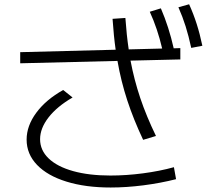

<svg xmlns="http://www.w3.org/2000/svg" viewBox="-20 -834 978 877"><path d="M101.6 -196.3Q101.6 -259.3 145.8 -319.1Q189.9 -378.9 268.6 -422.9L311.5 -388.7Q240.7 -347.7 201.9 -297.9Q163.1 -248 163.1 -198.2Q163.1 -147.9 202.1 -110.4Q241.2 -72.8 314 -52.5Q386.7 -32.2 484.4 -32.2Q556.2 -32.2 632.6 -42.2Q709 -52.2 774.4 -70.3L784.2 -15.6Q713.4 2.4 635 12.5Q556.6 22.5 485.4 22.5Q370.6 22.5 283.7 -4.4Q196.8 -31.2 149.2 -80.8Q101.6 -130.4 101.6 -196.3ZM516.6 -555.7 72.3 -544.9V-595.7L508.3 -606.9Q499.5 -668.5 494.1 -748L552.7 -752Q558.1 -674.3 567.9 -608.4L720.7 -612.3Q699.2 -704.1 664.1 -780.3L714.8 -795.9Q751.5 -710.9 773.4 -613.3L803.7 -614.3V-562.5L576.2 -557.1Q592.8 -469.2 620.6 -386.5Q648.4 -303.7 692.4 -212.9L633.8 -195.3Q589.8 -288.6 561.3 -375.7Q532.7 -462.9 516.6 -555.7ZM794.9 -800.8 843.8 -814.5Q863.8 -770.5 878.4 -724.6Q893.1 -678.7 904.3 -625L853.5 -615.2Q841.8 -669.4 827.9 -713.6Q814 -757.8 794.9 -800.8Z"/></svg>

Font: Pretendard Light
Style: Regular
Weight: 300
Designer: Base glyphs from Inter by Rasmus Andersson; Hangeul glyphs from Noto Sans CJK(Source Han Sans) by Jang Soo-young and Kan
Foundry: Kil Hyung-jin
Version: Version 1.309